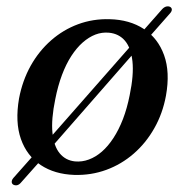

<svg xmlns="http://www.w3.org/2000/svg" viewBox="-20 -527 567 590"><path d="M21 40.5Q16 37.5 16 31.8Q16 26 21 20L118.5 -90L128 -97L389 -394L396.5 -406L478 -498.5Q484 -505 490.5 -506.8Q497 -508.5 502.5 -506Q508 -503 508 -497.5Q508 -492 502.5 -486L410 -381L401 -375L143 -80L136 -69L44.5 34Q39 40.5 33 42Q27 43.5 21 40.5ZM317 -468Q378.5 -466.5 422 -438Q465.5 -409.5 484.2 -357.5Q503 -305.5 490 -233Q480 -178.5 454.2 -133Q428.5 -87.5 390.8 -54.8Q353 -22 306.5 -5Q260 12 208.5 10.5Q148 8.5 105.2 -19.8Q62.5 -48 44.2 -100Q26 -152 38.5 -224.5Q49 -279.5 74.2 -324.8Q99.5 -370 136.8 -402.8Q174 -435.5 219.8 -452.5Q265.5 -469.5 317 -468ZM210.5 -31Q232 -29 253 -36.8Q274 -44.5 293 -61Q312 -77.5 328.5 -102.8Q345 -128 357.8 -161Q370.5 -194 378.5 -234.5Q391.5 -297 387 -338.5Q382.5 -380 364 -401.8Q345.5 -423.5 315 -426.5Q293.5 -428.5 273.2 -420.8Q253 -413 234.2 -396.5Q215.5 -380 199.2 -355Q183 -330 170.5 -296.8Q158 -263.5 150 -223Q137 -160.5 141.2 -119Q145.5 -77.5 163.5 -55.8Q181.5 -34 210.5 -31Z"/></svg>

Font: Fraunces
Style: Italic
Weight: 400
Italic angle: -16°
Version: Version 1.000;[b76b70a41]